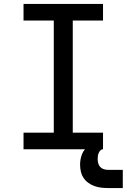

<svg xmlns="http://www.w3.org/2000/svg" viewBox="-20 -755 641 971"><path d="M99 0V-84H252V-651H99V-735H501V-651H348V-84H501V0ZM601 196H526Q509 196 491.5 194Q474 192 457.5 186Q441 180 426.5 169.5Q412 159 402.5 144.5Q393 130 389 113Q385 96 385 78Q385 55 392 32.5Q399 10 415.5 -6.5Q432 -23 455 -29.5Q478 -36 501 -36V0Q493 0 487.5 6Q482 12 479 19Q476 26 475 34Q474 42 474 50Q474 61 477 71.5Q480 82 487 89.5Q494 97 504.5 100.5Q515 104 526 104H601Z"/></svg>

Font: Iosevka Curly Medium Extended
Style: Regular
Weight: 500
Width: 7
Monospace: yes
Designer: Belleve Invis
Foundry: Belleve Invis
Version: Version 11.1.0; ttfautohint (v1.8.3)